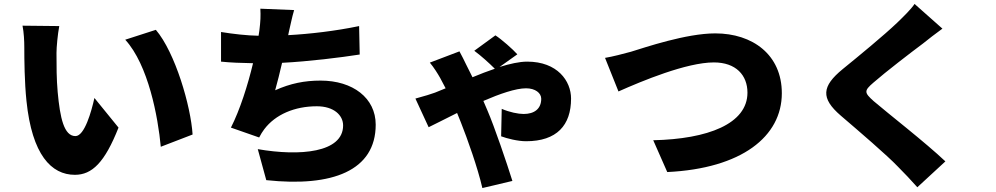

<svg xmlns="http://www.w3.org/2000/svg" viewBox="-20 -856 5040 972"><path d="M280 -724 94 -726C101 -691 103 -648 103 -618C103 -555 104 -440 114 -345C142 -72 240 29 359 29C446 29 510 -33 580 -210L458 -360C443 -292 408 -167 362 -167C304 -167 284 -259 272 -390C266 -457 266 -522 266 -588C266 -617 272 -682 280 -724ZM769 -705 614 -655C731 -527 780 -264 794 -113L955 -175C946 -319 867 -590 769 -705Z M1099 -694V-544C1146 -539 1201 -537 1261 -536C1235 -427 1195 -300 1149 -210L1292 -160C1301 -177 1308 -189 1318 -202C1374 -276 1471 -318 1584 -318C1671 -318 1717 -272 1717 -221C1717 -83 1498 -64 1285 -101L1328 56C1663 92 1882 8 1882 -225C1882 -360 1766 -448 1603 -448C1522 -448 1451 -434 1373 -399C1385 -442 1397 -490 1408 -538C1545 -545 1705 -565 1801 -580L1798 -724C1678 -699 1549 -684 1439 -678L1442 -693C1451 -729 1457 -765 1469 -805L1298 -812C1300 -776 1299 -749 1293 -701L1289 -675C1230 -676 1160 -684 1099 -694Z M2083 -357 2150 -212C2174 -223 2229 -252 2294 -284L2313 -237C2347 -151 2398 -8 2422 96L2574 60C2546 -30 2483 -215 2448 -296L2427 -345C2510 -381 2591 -409 2643 -409C2690 -409 2720 -385 2720 -356C2720 -305 2685 -279 2631 -279C2603 -279 2559 -288 2520 -305L2517 -166C2546 -155 2601 -141 2643 -141C2799 -141 2871 -222 2871 -357C2871 -446 2802 -544 2649 -544C2609 -544 2561 -533 2509 -517L2599 -581C2577 -606 2518 -658 2488 -677L2381 -599C2415 -574 2455 -538 2485 -508C2449 -496 2411 -481 2372 -465L2339 -531C2332 -546 2317 -576 2306 -596L2156 -539C2177 -514 2196 -483 2208 -462L2236 -409L2182 -387C2169 -382 2125 -368 2083 -357Z M3043 -563 3111 -393C3230 -446 3456 -540 3594 -540C3706 -540 3764 -475 3764 -387C3764 -229 3563 -152 3287 -146L3358 15C3735 -3 3938 -165 3938 -384C3938 -579 3790 -687 3601 -687C3454 -687 3246 -616 3174 -594C3138 -584 3080 -569 3043 -563Z M4751 -711 4610 -836C4592 -809 4556 -774 4522 -741C4455 -677 4326 -571 4246 -506C4140 -419 4134 -359 4236 -271C4327 -193 4471 -70 4526 -12C4559 21 4592 56 4624 92L4766 -39C4666 -134 4469 -287 4403 -344C4355 -387 4353 -396 4402 -438C4465 -493 4590 -589 4653 -636C4680 -658 4714 -684 4751 -711Z"/></svg>

Font: Noto Sans CJK TC Black
Style: Regular
Weight: 900
Designer: Ryoko NISHIZUKA 西塚涼子 (kana, bopomofo & ideographs); Paul D. Hunt (Latin, Greek & Cyrillic); Sandoll Communications 산돌커뮤니
Foundry: Adobe
Version: Version 2.004;hotconv 1.0.118;makeotfexe 2.5.65603